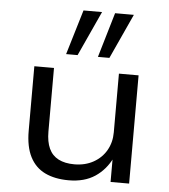

<svg xmlns="http://www.w3.org/2000/svg" viewBox="-54 -809 763 866"><g transform="rotate(5 327.5 -375.5)"><path d="M289 9Q226 9 181.5 -12.5Q137 -34 113.5 -80Q90 -126 90 -198V-490H179V-202Q179 -156 193 -125.5Q207 -95 236 -80Q265 -65 308 -65Q357 -65 394.5 -86Q432 -107 452.5 -143Q473 -179 473 -224V-490H562V0H478V-111H483Q456 -55 408 -23Q360 9 289 9ZM372 -557 432 -760H517L424 -557ZM228 -557 289 -760H373L280 -557Z"/></g></svg>

Font: Nunito Sans 10pt SemiExpanded
Style: Regular
Weight: 400
Width: 6
Designer: Vernon Adams
Foundry: Vernon Adams
Version: Version 3.101;gftools[0.9.27]